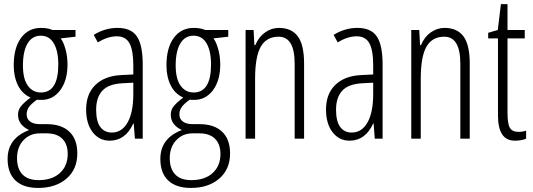

<svg xmlns="http://www.w3.org/2000/svg" viewBox="-20 -676 2598 936"><path d="M91.8 -356.9Q91.8 -291.5 115.7 -258.3Q139.6 -225.1 179.2 -225.1Q264.2 -225.1 264.2 -361.8Q264.2 -427.7 242.2 -464.8Q220.2 -502 179.2 -502Q136.7 -502 114.3 -463.9Q91.8 -426.3 91.8 -356.9ZM63 95.2Q63 146 88.9 173.8Q115.2 202.1 168 202.1Q233.9 202.1 271.5 168Q310.1 133.3 310.1 74.2Q310.1 26.9 283.7 0.5Q257.3 -25.9 208 -25.9H173.8Q126 -25.9 94.2 7.8Q63 41 63 95.2ZM348.1 -529.8V-497.1L275.9 -488.8Q290 -470.7 299.8 -434.1Q309.1 -399.9 309.1 -361.8Q309.1 -284.2 273.9 -236.8Q238.8 -189 182.1 -189H170.4L160.2 -189.9Q134.8 -171.9 123 -156.7Q109.9 -139.6 109.9 -118.2Q109.9 -95.7 127.4 -83Q144.5 -70.8 174.8 -70.8H208Q279.3 -70.8 317.9 -34.2Q356.9 2.4 356.9 71.8Q356.9 149.4 304.2 194.8Q251.5 240.2 166 240.2Q93.8 240.2 55.7 204.1Q17.1 167.5 17.1 99.1Q17.1 48.8 42.5 14.2Q68.8 -22 122.1 -42Q96.7 -53.7 82.5 -71.8Q67.9 -90.8 67.9 -117.2Q67.9 -141.1 83.5 -159.7Q100.1 -179.2 128.9 -200.2Q87.9 -218.8 67.4 -260.3Q46.9 -301.8 46.9 -357.9Q46.9 -442.4 82.5 -491.2Q118.2 -540 180.2 -540Q212.9 -540 235.8 -529.8Z M524.9 -29.8Q574.2 -29.8 602.1 -79.1Q629.9 -127.9 629.9 -217.8V-272.9L574.7 -270Q509.8 -266.1 480 -234.9Q448.7 -202.1 448.7 -141.1Q448.7 -84 469.2 -56.6Q489.7 -29.8 524.9 -29.8ZM637.7 0 631.8 -74.2H629.9Q591.8 9.8 514.6 9.8Q463.4 9.8 431.6 -31.7Q399.9 -73.2 399.9 -142.1Q399.9 -218.3 445.3 -262.2Q491.2 -306.6 572.8 -310.1L629.9 -313V-356.9Q629.9 -430.7 611.3 -464.8Q592.8 -499 549.8 -499Q504.4 -499 457 -469.2L437 -505.9Q491.7 -540 552.7 -540Q618.7 -540 647 -499Q675.8 -457.5 675.8 -360.8V0Z M836.4 -356.9Q836.4 -291.5 860.4 -258.3Q884.3 -225.1 923.8 -225.1Q1008.8 -225.1 1008.8 -361.8Q1008.8 -427.7 986.8 -464.8Q964.8 -502 923.8 -502Q881.3 -502 858.9 -463.9Q836.4 -426.3 836.4 -356.9ZM807.6 95.2Q807.6 146 833.5 173.8Q859.9 202.1 912.6 202.1Q978.5 202.1 1016.1 168Q1054.7 133.3 1054.7 74.2Q1054.7 26.9 1028.3 0.5Q1002 -25.9 952.6 -25.9H918.5Q870.6 -25.9 838.9 7.8Q807.6 41 807.6 95.2ZM1092.8 -529.8V-497.1L1020.5 -488.8Q1034.7 -470.7 1044.4 -434.1Q1053.7 -399.9 1053.7 -361.8Q1053.7 -284.2 1018.6 -236.8Q983.4 -189 926.8 -189H915L904.8 -189.9Q879.4 -171.9 867.7 -156.7Q854.5 -139.6 854.5 -118.2Q854.5 -95.7 872.1 -83Q889.2 -70.8 919.4 -70.8H952.6Q1023.9 -70.8 1062.5 -34.2Q1101.6 2.4 1101.6 71.8Q1101.6 149.4 1048.8 194.8Q996.1 240.2 910.6 240.2Q838.4 240.2 800.3 204.1Q761.7 167.5 761.7 99.1Q761.7 48.8 787.1 14.2Q813.5 -22 866.7 -42Q841.3 -53.7 827.1 -71.8Q812.5 -90.8 812.5 -117.2Q812.5 -141.1 828.1 -159.7Q844.7 -179.2 873.5 -200.2Q832.5 -218.8 812 -260.3Q791.5 -301.8 791.5 -357.9Q791.5 -442.4 827.1 -491.2Q862.8 -540 924.8 -540Q957.5 -540 980.5 -529.8Z M1416.5 0V-365.2Q1416.5 -497.1 1338.4 -497.1Q1278.8 -497.1 1251 -447.8Q1223.6 -399.4 1223.6 -291V0H1177.2V-529.8H1216.3L1220.2 -456.1H1224.6Q1241.7 -496.6 1272.5 -518.1Q1303.7 -540 1339.4 -540Q1400.9 -540 1431.6 -499Q1462.4 -458 1462.4 -366.2V0Z M1694.3 -29.8Q1743.7 -29.8 1771.5 -79.1Q1799.3 -127.9 1799.3 -217.8V-272.9L1744.1 -270Q1679.2 -266.1 1649.4 -234.9Q1618.2 -202.1 1618.2 -141.1Q1618.2 -84 1638.7 -56.6Q1659.2 -29.8 1694.3 -29.8ZM1807.1 0 1801.3 -74.2H1799.3Q1761.2 9.8 1684.1 9.8Q1632.8 9.8 1601.1 -31.7Q1569.3 -73.2 1569.3 -142.1Q1569.3 -218.3 1614.7 -262.2Q1660.6 -306.6 1742.2 -310.1L1799.3 -313V-356.9Q1799.3 -430.7 1780.8 -464.8Q1762.2 -499 1719.2 -499Q1673.8 -499 1626.5 -469.2L1606.4 -505.9Q1661.1 -540 1722.2 -540Q1788.1 -540 1816.4 -499Q1845.2 -457.5 1845.2 -360.8V0Z M2224.1 0V-365.2Q2224.1 -497.1 2146 -497.1Q2086.4 -497.1 2058.6 -447.8Q2031.2 -399.4 2031.2 -291V0H1984.9V-529.8H2023.9L2027.8 -456.1H2032.2Q2049.3 -496.6 2080.1 -518.1Q2111.3 -540 2147 -540Q2208.5 -540 2239.3 -499Q2270 -458 2270 -366.2V0Z M2506.8 -33.2Q2528.3 -33.2 2544.9 -39.1V0Q2522.9 9.8 2489.7 9.8Q2407.7 9.8 2407.7 -112.8V-488.8H2359.9V-516.1L2406.7 -529.8L2421.9 -655.8H2454.1V-529.8H2538.1V-488.8H2454.1V-126Q2454.1 -72.3 2465.8 -52.7Q2477.5 -33.2 2506.8 -33.2Z"/></svg>

Font: Germano
Style: Regular
Weight: 300
Width: 3
Foundry: Ascender Corporation
Version: Version 1.10; ttfautohint (v1.5)